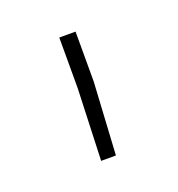

<svg xmlns="http://www.w3.org/2000/svg" viewBox="-55 -798 276 298"><g transform="rotate(-20 83.0 -649.0)"><path d="M97.7 -667.5 90.8 -547.9H66.4L70.8 -666.5V-750H97.7Z"/></g></svg>

Font: RobotoDraft Thin
Style: Regular
Weight: 250
Version: Version 2.001153; 2014